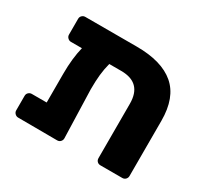

<svg xmlns="http://www.w3.org/2000/svg" viewBox="-122 -739 958 906"><g transform="rotate(30 357.0 -285.5)"><path d="M660 -326V-25Q660 -15 653 -7.5Q646 0 635 0H516Q505 0 498 -7Q491 -14 491 -25V-321Q491 -435 378 -435H313Q304 -401 300.5 -367Q297 -333 297 -288L305 -25Q305 -15 298 -7.5Q291 0 280 0L67 -1Q57 -1 49.5 -8.5Q42 -16 42 -26V-105Q42 -116 49.5 -123Q57 -130 67 -130H148V-287Q148 -371 164 -435H104Q94 -435 86.5 -442.5Q79 -450 79 -460V-546Q79 -557 86.5 -564Q94 -571 104 -571H384Q521 -571 590.5 -511.5Q660 -452 660 -326Z"/></g></svg>

Font: Rubik
Style: Regular
Weight: 700
Designer: Hubert & Fischer
Foundry: Hubert & Fischer
Version: Version 1.100